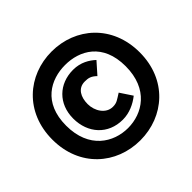

<svg xmlns="http://www.w3.org/2000/svg" viewBox="-206 -1035 1380 1380"><g transform="rotate(-45 484.0 -345.5)"><path d="M484 106C726 106 928 -67 928 -345C928 -623 726 -797 484 -797C242 -797 40 -623 40 -345C40 -67 242 106 484 106ZM181 -346C181 -580 338 -660 484 -660C630 -660 786 -580 786 -346C786 -113 630 -19 484 -19C338 -19 181 -113 181 -346ZM500 -88C568 -88 629 -117 677 -155L616 -247C569 -218 556 -204 515 -204C445 -204 400 -276 400 -346C400 -416 430 -476 500 -476C536 -476 559 -471 592 -439L669 -526C632 -560 578 -595 500 -595C357 -595 253 -496 253 -346C253 -197 351 -88 500 -88Z"/></g></svg>

Font: Repo ExtraBlack
Style: Regular
Weight: 400
Designer: Stefan Peev
Foundry: Context Ltd
Version: Version 001.502